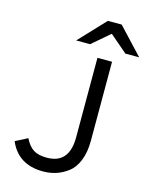

<svg xmlns="http://www.w3.org/2000/svg" viewBox="-135 -1007 865 1104"><g transform="rotate(15 297.5 -454.5)"><path d="M513 -765 408 -855 303 -765H220L367 -921H449L595 -765ZM230 12Q82 12 28 -114L100 -151Q121 -108 150 -89Q179 -70 231 -70Q364 -70 364 -227V-700H451V-230Q451 -161 431 -111.5Q411 -62 377 -36.5Q343 -11 306.5 0.5Q270 12 230 12Z"/></g></svg>

Font: Overpass
Style: Regular
Weight: 400
Designer: Delve Withrington, Thomas Jockin
Foundry: Delve Fonts
Version: Version 3.000;DELV;Overpass